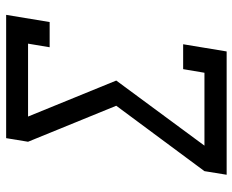

<svg xmlns="http://www.w3.org/2000/svg" viewBox="-88 -688 775 640"><g transform="rotate(-90 300.0 -367.5)"><path d="M38 0 50 -74 268 -368 148 -662 160 -735H571L547 -590H463L475 -662H232L352 -368L135 -74H378L390 -145H473L449 0Z"/></g></svg>

Font: Iosevka Slab Extended
Style: Italic
Weight: 400
Width: 7
Italic angle: -9°
Monospace: yes
Designer: Belleve Invis
Foundry: Belleve Invis
Version: Version 11.1.0; ttfautohint (v1.8.3)